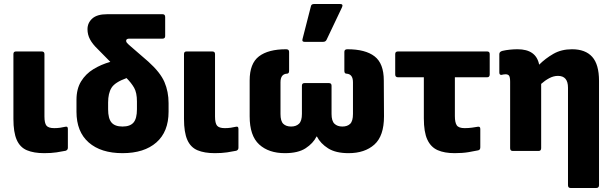

<svg xmlns="http://www.w3.org/2000/svg" viewBox="-20 -754 3058 959"><path d="M201 11Q149 11 114.5 -3.5Q80 -18 63.5 -55.5Q47 -93 47 -160V-484Q47 -497 60 -497H188Q202 -497 202 -484V-172Q202 -139 212 -126.5Q222 -114 251 -114Q266 -114 280.5 -116Q295 -118 307 -121Q319 -124 319 -110V-16Q319 -5 308 -1Q289 3 262.5 7Q236 11 201 11Z M592 11Q484 11 423 -42.5Q362 -96 362 -196V-255Q362 -310 385 -347.5Q408 -385 446.5 -408.5Q485 -432 531 -445L466 -511Q442 -534 429.5 -557.5Q417 -581 417 -608Q417 -640 441 -661.5Q465 -683 515 -683H792Q805 -683 805 -669V-574Q805 -561 792 -561H626Q610 -561 610 -550Q610 -545 614 -540Q618 -535 624 -530L721 -446Q781 -392 801.5 -344Q822 -296 822 -239V-196Q822 -96 761 -42.5Q700 11 592 11ZM520 -208Q520 -162 537 -142Q554 -122 592 -122Q630 -122 647 -142Q664 -162 664 -208V-247Q664 -291 650 -315.5Q636 -340 612 -364Q554 -343 537 -315.5Q520 -288 520 -242Z M1053 11Q1001 11 966.5 -3.5Q932 -18 915.5 -55.5Q899 -93 899 -160V-484Q899 -497 912 -497H1040Q1054 -497 1054 -484V-172Q1054 -139 1064 -126.5Q1074 -114 1103 -114Q1118 -114 1132.5 -116Q1147 -118 1159 -121Q1171 -124 1171 -110V-16Q1171 -5 1160 -1Q1141 3 1114.5 7Q1088 11 1053 11Z M1403 11Q1322 11 1274.5 -32.5Q1227 -76 1227 -173V-352Q1227 -437 1273.5 -472.5Q1320 -508 1409 -508Q1424 -508 1424 -495V-400Q1424 -386 1413 -386Q1381 -384 1381 -343V-185Q1381 -149 1395 -135.5Q1409 -122 1434 -122Q1459 -122 1473.5 -136Q1488 -150 1488 -185V-326Q1488 -339 1501 -339H1623Q1636 -339 1636 -326V-185Q1636 -150 1650.5 -136Q1665 -122 1690 -122Q1715 -122 1729 -135.5Q1743 -149 1743 -185V-343Q1743 -384 1711 -386Q1700 -386 1700 -400V-495Q1700 -508 1715 -508Q1805 -508 1851 -472.5Q1897 -437 1897 -352L1898 -173Q1898 -75 1850 -32Q1802 11 1721 11Q1657 11 1619 -13Q1581 -37 1563 -72H1561Q1544 -38 1506.5 -13.5Q1469 11 1403 11ZM1501 -545Q1487 -545 1491 -559L1533 -723Q1535 -734 1549 -734H1679Q1696 -734 1688 -717L1611 -555Q1606 -545 1594 -545Z M2251 11Q2200 11 2166 -4Q2132 -19 2114.5 -56.5Q2097 -94 2097 -163V-368H1968Q1954 -368 1954 -382V-484Q1954 -497 1968 -497H2413Q2426 -497 2426 -484V-382Q2426 -368 2413 -368H2252V-174Q2252 -142 2261.5 -128Q2271 -114 2301 -114Q2321 -114 2338 -116.5Q2355 -119 2367 -121Q2379 -123 2379 -110V-18Q2379 -5 2368 -3Q2350 1 2320 6Q2290 11 2251 11Z M2541 0Q2528 0 2528 -14V-345Q2528 -368 2523 -375.5Q2518 -383 2505 -383Q2499 -383 2494.5 -382Q2490 -381 2485 -380Q2474 -379 2474 -392V-484Q2474 -496 2490 -500Q2507 -504 2527 -506Q2547 -508 2565 -508Q2658 -508 2673 -431Q2704 -462 2744 -485Q2784 -508 2837 -508Q2904 -508 2938 -470Q2972 -432 2972 -350V171Q2972 185 2958 185H2830Q2817 185 2817 171V-316Q2817 -375 2767 -375Q2745 -375 2723.5 -363.5Q2702 -352 2683 -335V-14Q2683 0 2670 0Z"/></svg>

Font: Sofia Sans Semi Condensed Black
Style: Regular
Weight: 900
Designer: Botio Nikoltchev, Ani Petrova
Foundry: lettersoup
Version: Version 4.100; ttfautohint (v1.8.4.7-5d5b)